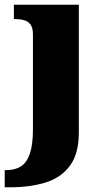

<svg xmlns="http://www.w3.org/2000/svg" viewBox="-46 -556 444 816"><path d="M-26 240V167H-19Q18 167 43 151Q68 135 81 97Q94 59 94 -7V-410Q94 -438 83.5 -452Q73 -466 55.5 -470.5Q38 -475 17 -475H13V-536H289V8Q289 97 251.5 148Q214 199 148 219.5Q82 240 -3 240Z"/></svg>

Font: Noto Serif Gujarati Black
Style: Regular
Weight: 900
Version: Version 2.102